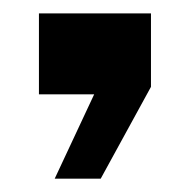

<svg xmlns="http://www.w3.org/2000/svg" viewBox="-20 -140 282 285"><path d="M61.2 125.2 119.8 0H37.8V-120.1H204.1V-11.1L129.5 125.2Z"/></svg>

Font: Big Shoulders Stencil Text Thin
Style: Regular
Weight: 100
Designer: Patric King
Foundry: XO Type Co
Version: Version 2.001